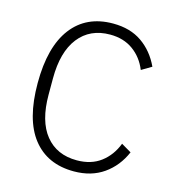

<svg xmlns="http://www.w3.org/2000/svg" viewBox="-107 -802 832 906"><g transform="rotate(15 308.5 -349.0)"><path d="M335 12Q205 12 134 -78.5Q63 -169 63 -347Q63 -524 134 -617Q205 -710 335 -710Q419 -710 476.5 -670Q534 -630 566 -561L517 -532Q494 -589 447.5 -622.5Q401 -656 335 -656Q237 -656 182 -586Q127 -516 127 -386V-307Q127 -178 182 -110Q237 -42 335 -42Q405 -42 452 -77.5Q499 -113 522 -173L571 -144Q540 -72 480 -30Q420 12 335 12Z"/></g></svg>

Font: IBM Plex Sans Arabic Light
Style: Regular
Weight: 300
Designer: Mike Abbink, Paul van der Laan, Pieter van Rosmalen, Wael Morcos, Khajak Apelian
Foundry: Bold Monday
Version: Version 1.2